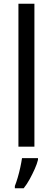

<svg xmlns="http://www.w3.org/2000/svg" viewBox="-20 -831 280 1021"><path d="M163 -51H78V-811H163ZM182 19Q177 40 165 67Q153 94 138 121.5Q123 149 106 170H59V158Q66 141 74 114Q82 87 88 59Q94 31 97 10H182Z"/></svg>

Font: Noto Sans Tamil UI SemiCondensed
Style: Regular
Weight: 400
Width: 4
Designer: Jelle Bosma - Monotype Design Team
Foundry: Monotype Imaging Inc.
Version: Version 2.004; ttfautohint (v1.8.4.7-5d5b)